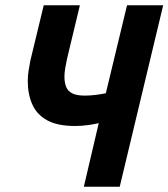

<svg xmlns="http://www.w3.org/2000/svg" viewBox="-20 -713 643 733"><path d="M300 0 357 -243Q341 -239 316.5 -235.5Q292 -232 266 -232Q200 -232 160.5 -253.5Q121 -275 103.5 -314Q86 -353 86 -404Q86 -423 89 -442.5Q92 -462 96 -482L147 -693H285L236 -489Q232 -470 229 -452.5Q226 -435 226 -420Q226 -398 232.5 -381.5Q239 -365 256 -356.5Q273 -348 304 -348Q322 -348 343.5 -350.5Q365 -353 384 -357L465 -693H603L437 0Z"/></svg>

Font: Ubuntu Sans Mono
Style: Bold Italic
Weight: 700
Italic angle: -13.5°
Monospace: yes
Designer: Dalton Maag Ltd
Foundry: Dalton Maag Ltd
Version: Version 1.006